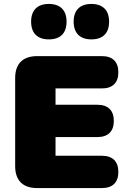

<svg xmlns="http://www.w3.org/2000/svg" viewBox="-20 -955 664 975"><path d="M168 0H498C552 0 581 -29 581 -82C581 -135 552 -164 498 -164H262V-259H475C529 -259 558 -288 558 -341C558 -394 529 -423 475 -423H262V-506H498C552 -506 581 -535 581 -588C581 -641 552 -670 498 -670H168C96 -670 57 -631 57 -559V-111C57 -39 96 0 168 0ZM444 -755C503 -755 534 -787 534 -845C534 -903 502 -935 444 -935C386 -935 354 -903 354 -845C354 -787 386 -755 444 -755ZM228 -755C287 -755 318 -787 318 -845C318 -903 286 -935 228 -935C170 -935 138 -903 138 -845C138 -787 170 -755 228 -755Z"/></svg>

Font: SN Pro Black
Style: Regular
Weight: 900
Designer: Tobias Whetton
Foundry: Supernotes
Version: Version 1.001;Glyphs 3.2 (3249)